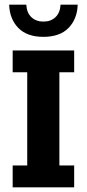

<svg xmlns="http://www.w3.org/2000/svg" viewBox="-20 -798 370 818"><path d="M34 0V-93H96V-490H34V-583H296V-490H233V-93H296V0ZM165 -641Q95 -641 58 -679Q21 -717 19 -778H92Q94 -743 114 -724.5Q134 -706 165 -706Q196 -706 216 -724.5Q236 -743 238 -778H311Q309 -717 272 -679Q235 -641 165 -641Z"/></svg>

Font: Rokkitt
Style: Bold
Weight: 700
Designer: Vernon Adams
Foundry: Vernon Adams
Version: Version 3.103